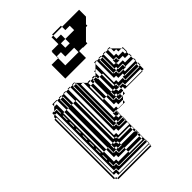

<svg xmlns="http://www.w3.org/2000/svg" viewBox="-219 -868 986 986"><g transform="rotate(-45 274.5 -375.0)"><path d="M85 -488H101V-432H117V-336H129V-432H117V-500H95L85 -490ZM549 -440H545V-450L539 -456H517V-472H501V-494L495 -500H485V-504H501V-494L539 -456H549ZM53 -408V-424H45V-408ZM85 -424H81V-440H85ZM465 -444H469V-440H465ZM489 -420H469V-424H465V-440H485V-424H489ZM549 -392H545V-408H517V-424H489V-444H469V-500H453V-504H469V-500H485V-456H501V-440H533V-424H545V-408H549ZM441 -396H453V-392H441ZM441 -348H453V-344H441ZM417 -300V-312H421V-300H533V-312H421V-300ZM345 -300H357V-296H345ZM53 -248V-264H45V-248ZM53 -232V-248H45V-232ZM273 -252H277V-248H273ZM249 -204H261V-200H249ZM53 -152V-168H45V-152ZM53 -136V-152H45V-136ZM153 -108H165V-104H153ZM153 -132H133V-144H129V-240H101V-336H117V-240H129V-336H101V-432H93V-144H101V-72H117V-56H189V-48H285V-56H189V-72H133V-88H117V-144H101V-240H117V-144H129V-108H133V-104H149V-88H153V-84H189V-72H285V-56H293V-72H285V-84H189V-88H153V-104H189V-108H165V-120H153ZM149 -456V-468H133V-456ZM53 -312V-328H45V-312ZM149 -440V-444H133V-440ZM85 -376H81V-392H85ZM321 -444V-432H325V-444ZM549 -424H545V-440H549ZM53 -392V-408H45V-392ZM441 -396H421V-420H437V-408H441ZM53 -376V-392H45V-376ZM489 -372H469V-376H441V-392H485V-376H489ZM85 -328H81V-344H85ZM53 -360V-376H45V-360ZM53 -344V-360H45V-344ZM53 -328V-344H45V-328ZM85 -280H81V-296H85ZM345 -324V-336H341V-324ZM357 -472H367L357 -462V-432H373V-348H381V-344H389V-328H393V-324H373V-328H369V-336H357V-432H345V-444H341V-450H325V-456H341V-450H345L357 -462ZM53 -296V-312H45V-296ZM341 -312V-324H325V-312ZM345 -300H325V-312H345ZM441 -420V-444H421V-468H437V-444H441V-468H421V-492H417V-396H421V-392H437V-376H441V-372H469V-360H545V-344H549V-328H545V-344H537V-348H453V-360H421V-376H405V-500H395L389 -494V-360H405V-344H437V-328H441V-324H537V-328H441V-344H537V-328H545V-300H533V-296H405V-312H393V-324H417V-312H421V-328H393V-348H381V-432H373V-472H367L389 -494V-504H405V-500H421V-492H437V-468H441V-492H437V-500H421V-504H437V-500H453V-424H465V-420H469V-408H501V-392H545V-376H549V-360H545V-376H489V-396H453V-408H441V-420H421V-444H437V-420ZM53 -280V-296H45V-280ZM85 -232H81V-248H85ZM345 -324H325V-336H321V-432H309V-450H295L293 -452V-456H309V-450H325V-444H341V-432H345V-336H357V-328H369V-324H373V-312H393V-300H395L389 -294V-280H375L389 -294V-296H369V-300H357V-312H345ZM53 -264V-280H45V-264ZM189 -240V-336H165V-432H153V-444H133V-456H149V-444H153V-468H133V-492H129V-432H133V-440H149V-432H153V-336H181V-240ZM53 -200V-216H45V-200ZM85 -184H81V-200H85ZM53 -216V-232H45V-216ZM153 -132V-144H149V-132ZM249 -204H229V-228H245V-216H249ZM53 -184V-200H45V-184ZM85 -136H81V-152H85ZM293 -184H249V-200H293ZM53 -168V-184H45V-168ZM189 -240H165V-336H153V-240H181V-156H189V-152H197V-144H201V-136H285V-120H293V-136H285V-144H201V-156H189ZM53 -120V-136H45V-120ZM85 -88H81V-104H85ZM53 -104V-120H45V-104ZM153 -108H133V-132H149V-120H153ZM53 -88V-104H45V-88ZM53 -72V-88H45V-72ZM53 -56V-72H45V-56ZM53 -40V-56H45V-40ZM53 -40H45V-24H53ZM293 -24H85V-40H69V-60H85V-56H101V-40H105V-36H293ZM85 -72V-88H81V-84H69V-108H81V-104H85V-120H81V-108H69V-132H81V-120H85V-136H81V-132H69V-156H81V-152H85V-168H81V-156H69V-180H81V-168H85V-184H81V-180H69V-204H81V-200H85V-216H81V-204H69V-228H81V-216H85V-232H81V-228H69V-252H81V-248H85V-264H81V-252H69V-276H81V-264H85V-280H81V-276H69V-300H81V-296H85V-312H81V-300H69V-324H81V-312H85V-328H81V-324H69V-348H81V-344H85V-360H81V-348H69V-372H81V-360H85V-376H81V-372H69V-396H81V-392H85V-408H81V-396H69V-420H81V-408H85V-424H81V-420H69V-444H81V-440H85V-456H81V-444H69V-456H57V-462L53 -458V-456H57V-36H81V-12H295V0H293V-8H69V-24H45V-8H53V0H293V8H53V0H45V-8H37V-440H45V-424H53V-440H45V-450L53 -458V-472H67L63 -468H81V-456H85V-472H67L85 -490V-504H117V-500H133V-492H149V-468H153V-492H149V-500H133V-504H149V-500H165V-432H181V-336H189V-432H181V-500H165V-504H181V-500H197V-168H213V-152H293V-168H229V-184H213V-500H197V-504H213V-500H229V-492H245V-468H249V-492H245V-500H229V-504H245V-500L273 -472H277V-468L293 -452V-432H309V-336H321V-300H325V-296H341V-280H345V-276H369V-280H345V-296H369V-280H375L357 -262V-248H309V-250H345L357 -262V-264H325V-280H309V-336H293V-432H285V-336H293V-264H309V-250H297V-228H295V-250H297V-252H277V-468L273 -472H261V-232H273V-228H277V-216H293V-228H277V-232H273V-248H293V-228H295V-204H297V-180H295V-204H261V-216H249V-228H229V-252H245V-228H249V-252H229V-276H245V-252H249V-276H229V-300H245V-276H249V-300H229V-324H245V-300H249V-324H229V-348H245V-324H249V-348H229V-372H245V-348H249V-372H229V-396H245V-372H249V-396H229V-420H245V-396H249V-420H229V-444H245V-420H249V-444H229V-468H245V-444H249V-468H229V-492H225V-204H229V-200H245V-184H249V-180H295V-108H297V-84H295V-108H285V-120H189V-132H181V-136H177V-144H165V-240H153V-144H165V-136H177V-132H181V-120H189V-108H285V-104H293V-88H285V-84H295V-36H297V-12H295V-36H293V-40H105V-60H85V-72H81V-60H69V-84H81V-72ZM370 -662V-694H338V-662ZM370 -598V-630H306V-662H276V-650H274V-598ZM226 -550V-650H274V-694H276V-700H326V-750H338V-726H370V-694H434V-726H402V-750H338V-758H402V-750H526V-700L498 -672V-662H488L434 -608V-598H402V-600H376V-550Z"/></g></svg>

Font: Rubik Broken Fax
Style: Regular
Weight: 400
Designer: Hubert and Fischer, NaN
Foundry: Hubert and Fischer, NaN
Version: Version 2.201